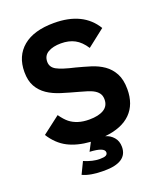

<svg xmlns="http://www.w3.org/2000/svg" viewBox="-159 -792 917 1086"><g transform="rotate(-20 300.0 -248.5)"><path d="M418.9 100.1Q418.9 192.9 278.8 192.9Q195.3 192.9 149.9 170.9L184.1 100.1Q235.8 122.1 277.8 122.1Q304.2 122.1 314.7 116.5Q325.2 110.8 325.2 99.1Q325.2 68.4 236.8 64L263.2 13.2Q182.6 7.3 127 -21.5Q71.3 -50.3 32.2 -111.8L138.2 -192.9Q161.6 -159.7 182.6 -143.1Q203.6 -126.5 232.4 -117.2Q261.2 -107.9 298.8 -107.9Q355 -107.9 386.5 -127.2Q418 -146.5 418 -186Q418 -208.5 407 -223.6Q396 -238.8 374 -249.8Q352.1 -260.7 297.9 -274.9Q245.1 -289.1 198.5 -303.5Q151.9 -317.9 117.9 -340.8Q84 -363.8 64.5 -398.4Q44.9 -433.1 44.9 -485.8Q44.9 -582 109.9 -636Q174.8 -689.9 295.9 -689.9Q471.2 -689.9 543.9 -569.8L439 -487.8Q411.1 -530.8 376.5 -549.3Q341.8 -567.9 293.9 -567.9Q246.1 -567.9 216.1 -550.5Q186 -533.2 186 -496.1Q186 -463.4 217.3 -446Q248.5 -428.7 326.2 -411.1Q369.1 -399.9 411.1 -387Q453.1 -374 486.1 -351.1Q519 -328.1 539.1 -291Q559.1 -253.9 559.1 -195.8Q559.1 -105 506.1 -52Q453.1 1 350.1 11.2Q378.9 19 398.9 42Q418.9 64.9 418.9 100.1Z"/></g></svg>

Font: Clear Sans
Style: Bold
Weight: 700
Foundry: Intel Corporation
Version: Version 1.00